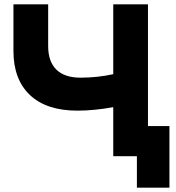

<svg xmlns="http://www.w3.org/2000/svg" viewBox="-20 -720 809 885"><path d="M502 -226Q413 -210 337 -210Q194 -210 118 -282Q42 -354 42 -485V-700H202V-508Q202 -436 240 -399Q278 -362 351 -362Q428 -362 502 -378V-700H662V-139H761V145H611V0H502Z"/></svg>

Font: Chess Sans
Style: Bold
Weight: 700
Designer: Wolf Bōese
Foundry: Wolf Bōese
Version: Version 7.223